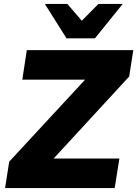

<svg xmlns="http://www.w3.org/2000/svg" viewBox="-20 -961 701 981"><path d="M6 0 27 -135 463 -606 466 -554H94L117 -705H661L640 -570L207 -100L202 -151H590L566 0ZM320 -765 209 -941H324L398 -855L483 -941H607L465 -765Z"/></svg>

Font: Nunito Sans 12pt ExtraLight 12pt Black
Style: Italic
Weight: 900
Italic angle: -9°
Version: Version 3.101;gftools[0.9.27]